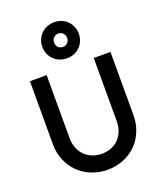

<svg xmlns="http://www.w3.org/2000/svg" viewBox="-178 -1118 1047 1241"><g transform="rotate(-20 345.0 -497.5)"><path d="M346 10C505 10 622 -107 622 -265V-700H507V-266C507 -165 439 -100 346 -100C253 -100 183 -165 183 -267V-700H68V-266C68 -108 187 10 346 10ZM219 -881C219 -811 272 -757 346 -757C417 -757 470 -811 470 -881C470 -950 417 -1005 346 -1005C272 -1005 219 -950 219 -881ZM300 -881C300 -907 318 -927 346 -927C370 -927 390 -907 390 -881C390 -855 370 -835 346 -835C318 -835 300 -855 300 -881Z"/></g></svg>

Font: MV Cash Medium
Style: Regular
Weight: 500
Designer: Rodrigo Fuenzalida
Foundry: fragTYPE
Version: Version 1.100;Glyphs 3.1.2 (3151)